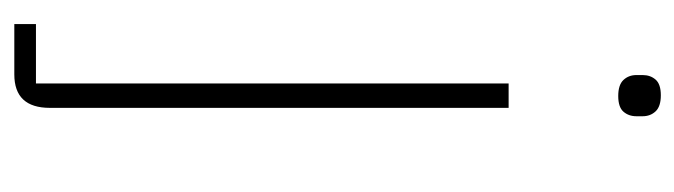

<svg xmlns="http://www.w3.org/2000/svg" viewBox="-366 -400 966 275"><g transform="rotate(90 117.5 -263.0)"><path d="M100 -508H135V149Q135 200 87 200H15V169H100ZM118 -665Q102 -665 95 -672.5Q88 -680 88 -691V-700Q88 -711 94.5 -718.5Q101 -726 117 -726Q133 -726 140 -718.5Q147 -711 147 -700V-691Q147 -680 140.5 -672.5Q134 -665 118 -665Z"/></g></svg>

Font: IBM Plex Sans Hebrew ExtLt
Style: Regular
Weight: 200
Designer: Mike Abbink, Paul van der Laan, Pieter van Rosmalen, Yanek Iontef
Foundry: Bold Monday
Version: Version 1.3